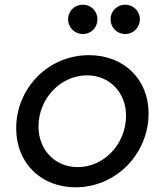

<svg xmlns="http://www.w3.org/2000/svg" viewBox="-20 -786 702 818"><path d="M333 -641C368 -641 395 -668 395 -704C395 -739 368 -766 333 -766C298 -766 270 -739 270 -704C270 -669 298 -641 333 -641ZM514 -641C548 -641 576 -669 576 -704C576 -739 547 -766 514 -766C478 -766 451 -738 451 -704C451 -669 478 -641 514 -641ZM302 12C475 12 613 -131 613 -303C613 -449 507 -551 359 -551C185 -551 49 -410 49 -239C49 -90 156 12 302 12ZM311 -74C215 -74 144 -147 144 -247C144 -366 238 -465 351 -465C447 -465 517 -392 517 -293C517 -173 424 -74 311 -74Z"/></svg>

Font: Plus Jakarta Text
Style: Italic
Weight: 400
Italic angle: -12°
Designer: Gumpita Rahayu
Foundry: Tokotype Studio
Version: Version 1.000;hotconv 1.0.109;makeotfexe 2.5.65596